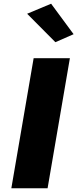

<svg xmlns="http://www.w3.org/2000/svg" viewBox="-20 -1013 416 1033"><path d="M126 -939 255 -993 376 -829 278 -786ZM161 -700H356L236 0H41Z"/></svg>

Font: Jost* Heavy
Style: Italic
Weight: 800
Italic angle: -10°
Version: Version 3.7